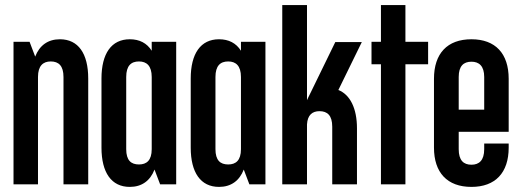

<svg xmlns="http://www.w3.org/2000/svg" viewBox="-20 -723 2040 753"><path d="M33 -559V0H129V-421C129 -465 149 -482 179 -482C210 -482 229 -465 229 -421V0H326V-415C326 -513 287 -569 215 -569C168 -569 135 -545 118 -501L96 -559Z M489 -569C417 -569 378 -513 378 -415V-144C378 -46 417 10 489 10C536 10 569 -14 586 -58L608 0H671V-559H575V-524C556 -554 527 -569 489 -569ZM525 -482C555 -482 575 -465 575 -421V-138C575 -94 555 -78 525 -78C494 -78 475 -94 475 -138V-421C475 -465 494 -482 525 -482Z M839 -569C767 -569 728 -513 728 -415V-144C728 -46 767 10 839 10C886 10 919 -14 936 -58L958 0H1021V-559H925V-524C906 -554 877 -569 839 -569ZM875 -482C905 -482 925 -465 925 -421V-138C925 -94 905 -78 875 -78C844 -78 825 -94 825 -138V-421C825 -465 844 -482 875 -482Z M1184 -330V-703H1087V0H1184V-235C1186 -272 1205 -287 1233 -287C1264 -287 1283 -270 1283 -226V0H1380V-220C1380 -298 1353 -352 1307 -370L1399 -558H1295L1195 -353C1193 -349 1185 -333 1184 -330Z M1474 -703V-559H1437V-471H1474V0H1570V-471H1659V-559H1570V-703Z M1975 -206V-414C1975 -513 1923 -569 1829 -569C1734 -569 1682 -513 1682 -414V-144C1682 -46 1734 10 1829 10C1923 10 1975 -46 1975 -144V-160H1879V-138C1879 -94 1859 -77 1829 -77C1798 -77 1779 -94 1779 -138V-206ZM1779 -293V-421C1779 -464 1798 -481 1829 -481C1859 -481 1879 -464 1879 -421V-293Z"/></svg>

Font: Modon Arabic
Style: Bold
Weight: 700
Designer: Ahmedzaza
Foundry: Ahmedzaza
Version: Version 2.010